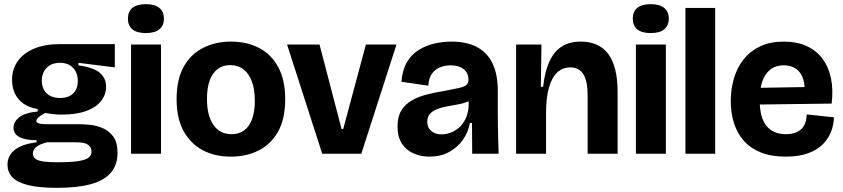

<svg xmlns="http://www.w3.org/2000/svg" viewBox="-20 -739 4052 923"><path d="M254 164Q166 164 113.5 150.5Q61 137 38.5 112Q16 87 16 53Q16 9 51 -18.5Q86 -46 156 -55V-65Q102 -65 73.5 -80Q45 -95 45 -125Q45 -153 72 -175Q99 -197 161 -203V-215Q103 -224 70.5 -261Q38 -298 38 -355Q38 -406 65 -444.5Q92 -483 143.5 -505Q195 -527 269 -527H532V-415L357 -437V-425Q432 -414 461 -388Q490 -362 490 -323Q490 -284 466 -253.5Q442 -223 394.5 -205.5Q347 -188 276 -188Q258 -188 239 -190Q220 -192 198 -196Q176 -185 165.5 -175.5Q155 -166 155 -158Q155 -152 161 -148.5Q167 -145 177 -143.5Q187 -142 200 -142H356Q376 -142 407.5 -139.5Q439 -137 470.5 -124.5Q502 -112 523.5 -84Q545 -56 545 -4Q545 53 513.5 90.5Q482 128 417.5 146Q353 164 254 164ZM258 41Q325 41 359.5 35Q394 29 407 18Q420 7 420 -9Q420 -26 411 -36Q402 -46 388.5 -50Q375 -54 361 -54.5Q347 -55 337 -55H206Q168 -45 153 -31.5Q138 -18 138 -1Q138 17 152.5 26Q167 35 193.5 38Q220 41 258 41ZM269 -268Q310 -268 332 -290Q354 -312 354 -350Q354 -389 331 -413Q308 -437 268 -437Q228 -437 204.5 -413Q181 -389 181 -351Q181 -326 191.5 -307Q202 -288 221.5 -278Q241 -268 269 -268Z M610 0V-525H754V0ZM681 -580Q639 -580 617 -597.5Q595 -615 595 -649Q595 -684 617 -701.5Q639 -719 681 -719Q724 -719 746 -701Q768 -683 768 -649Q768 -616 746 -598Q724 -580 681 -580Z M1089 14Q1013 14 954.5 -17Q896 -48 862.5 -109Q829 -170 829 -262Q829 -357 863 -418Q897 -479 956.5 -509Q1016 -539 1090 -539Q1167 -539 1225.5 -508.5Q1284 -478 1317.5 -416.5Q1351 -355 1351 -262Q1351 -167 1316.5 -106Q1282 -45 1223 -15.5Q1164 14 1089 14ZM1093 -94Q1129 -94 1154 -112.5Q1179 -131 1192 -167Q1205 -203 1205 -254Q1205 -309 1191 -347Q1177 -385 1150.5 -405.5Q1124 -426 1086 -426Q1051 -426 1026 -407Q1001 -388 988 -352Q975 -316 975 -264Q975 -183 1006 -138.5Q1037 -94 1093 -94Z M1529 0 1360 -525H1516L1622 -119H1630L1739 -525H1886L1717 0Z M2045 14Q2004 14 1969 -1Q1934 -16 1912.5 -48Q1891 -80 1891 -131Q1891 -178 1909 -207.5Q1927 -237 1958.5 -255.5Q1990 -274 2031 -284.5Q2072 -295 2117 -302Q2164 -311 2188.5 -316.5Q2213 -322 2222.5 -331Q2232 -340 2232 -356Q2232 -388 2209 -406.5Q2186 -425 2146 -425Q2121 -425 2097 -416Q2073 -407 2057 -385.5Q2041 -364 2039 -327L1910 -346Q1914 -401 1935 -438Q1956 -475 1990 -497Q2024 -519 2065.5 -529Q2107 -539 2151 -539Q2225 -539 2274.5 -512Q2324 -485 2348.5 -432.5Q2373 -380 2373 -303V-209Q2373 -175 2373.5 -139.5Q2374 -104 2375 -69.5Q2376 -35 2377 0H2250Q2250 -35 2249.5 -71.5Q2249 -108 2249 -148H2239Q2231 -103 2205 -66.5Q2179 -30 2138.5 -8Q2098 14 2045 14ZM2103 -93Q2123 -93 2144.5 -100.5Q2166 -108 2185 -124Q2204 -140 2217 -166Q2230 -192 2233 -227V-269L2258 -270Q2247 -257 2225.5 -249Q2204 -241 2179 -236.5Q2154 -232 2128.5 -227.5Q2103 -223 2081.5 -214.5Q2060 -206 2047 -192Q2034 -178 2034 -154Q2034 -125 2053.5 -109Q2073 -93 2103 -93Z M2461 0V-295V-525H2583L2580 -322H2591Q2599 -395 2621 -443Q2643 -491 2680 -515Q2717 -539 2772 -539Q2860 -539 2904.5 -479Q2949 -419 2949 -296V0H2805V-279Q2805 -349 2784.5 -382Q2764 -415 2721 -415Q2685 -415 2659 -391Q2633 -367 2619 -318Q2605 -269 2605 -194V0Z M3037 0V-525H3181V0ZM3108 -580Q3066 -580 3044 -597.5Q3022 -615 3022 -649Q3022 -684 3044 -701.5Q3066 -719 3108 -719Q3151 -719 3173 -701Q3195 -683 3195 -649Q3195 -616 3173 -598Q3151 -580 3108 -580Z M3275 0V-701H3418V0Z M3757 14Q3688 14 3638 -6Q3588 -26 3556 -62Q3524 -98 3508.5 -147Q3493 -196 3493 -253Q3493 -311 3508.5 -363Q3524 -415 3555.5 -454.5Q3587 -494 3635 -516.5Q3683 -539 3748 -539Q3811 -539 3858 -517.5Q3905 -496 3934.5 -456Q3964 -416 3975 -361.5Q3986 -307 3978 -241L3584 -236V-316L3876 -321L3847 -276Q3852 -324 3841.5 -357.5Q3831 -391 3807.5 -408Q3784 -425 3748 -425Q3709 -425 3683 -404.5Q3657 -384 3644.5 -347Q3632 -310 3632 -258Q3632 -174 3664.5 -134Q3697 -94 3758 -94Q3786 -94 3805 -101.5Q3824 -109 3835.5 -122Q3847 -135 3852.5 -152.5Q3858 -170 3858 -189L3989 -175Q3988 -139 3975 -105.5Q3962 -72 3935 -45Q3908 -18 3864 -2Q3820 14 3757 14Z"/></svg>

Font: Bricolage Grotesque 72pt
Style: Bold
Weight: 700
Designer: Mathieu Triay
Foundry: Atelier Triay
Version: Version 1.001;gftools[0.9.33.dev8+g029e19f]